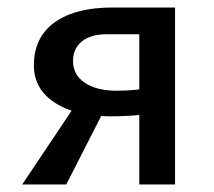

<svg xmlns="http://www.w3.org/2000/svg" viewBox="-20 -490 569 510"><path d="M350 0V-399H263Q221 -399 197.5 -380Q174 -361 174 -328Q174 -291 205.5 -270Q237 -249 290 -249Q315 -249 341 -251.5Q367 -254 392 -259V-190Q362 -185 332.5 -183Q303 -181 274 -181Q212 -181 166 -197.5Q120 -214 95 -244Q70 -274 70 -316Q70 -367 95 -401Q120 -435 166.5 -452.5Q213 -470 279 -470H445V0ZM39 0 189 -224 255 -194 156 0Z"/></svg>

Font: Ysabeau SC SemiBold
Style: Regular
Weight: 600
Designer: Christian Thalmann (Catharsis Fonts)
Version: Version 2.001;gftools[0.9.30]; featfreeze: smcp